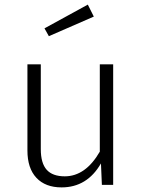

<svg xmlns="http://www.w3.org/2000/svg" viewBox="-20 -802 616 833"><path d="M471 0H422L418 -93Q358 11 247 11Q177 11 138 -30.5Q99 -72 99 -149V-523H157V-155Q157 -94 182.5 -65.5Q208 -37 261 -37Q351 -37 413 -144V-523H471ZM387 -730 192 -645 173 -679 361 -782Z"/></svg>

Font: Fira Sans Light
Style: Regular
Weight: 300
Designer: bBox Type GmbH & Carrois Corporate GbR & Edenspiekermann AG
Foundry: bBox Type GmbH & Carrois Corporate GbR & Edenspiekermann AG
Version: Version 4.301